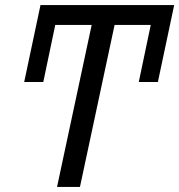

<svg xmlns="http://www.w3.org/2000/svg" viewBox="-20 -734 704 754"><path d="M139 -714H664L600 -412H525L572 -636H430L294 0H204L340 -636H197L150 -412H75Z"/></svg>

Font: BC Sans
Style: Italic
Weight: 400
Italic angle: -12°
Designer: Monotype Design Team
Designer: Province of B.C.
Foundry: Monotype Imaging Inc.
Version: Version 2.000;GOOG;noto-source:20170915:90ef993387c0